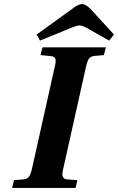

<svg xmlns="http://www.w3.org/2000/svg" viewBox="-20 -925 581 945"><path d="M40 0 48.8 -38.1 94.2 -42Q114.3 -43.5 123 -55.9Q131.8 -68.4 138.2 -98.1L249 -594.2Q256.3 -621.1 252.9 -634.3Q249.5 -647.5 230 -648.9L179.2 -653.8L189 -691.9H501L491.2 -653.8L446.8 -649.9Q426.3 -648.4 417.7 -636.2Q409.2 -624 402.8 -594.2L292 -98.1Q284.7 -71.3 288.1 -57.6Q291.5 -43.9 311 -42L360.8 -38.1L352.1 0ZM160.2 -754.9 332 -878.9Q344.7 -888.2 350.3 -892.1Q356 -896 366 -900.4Q376 -904.8 383.8 -904.8Q403.3 -904.8 429.2 -877L541 -754.9L517.1 -725.1L411.1 -785.2Q386.2 -799.8 370.1 -799.8Q358.9 -799.8 328.1 -787.1L176.8 -725.1Z"/></svg>

Font: Linguistics Pro
Style: Bold Italic
Weight: 700
Italic angle: -12°
Designer: Stefan Peev, Context Ltd
Foundry: Stefan Peev, Context Ltd
Version: Version 001.000